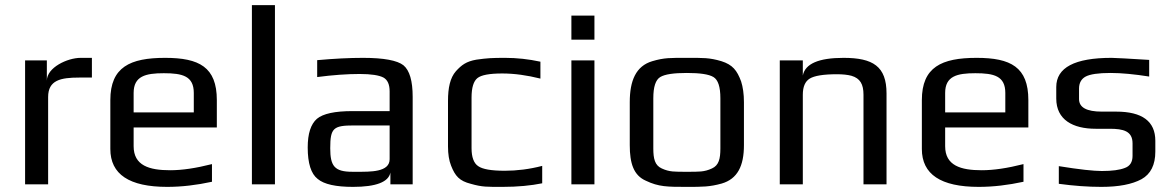

<svg xmlns="http://www.w3.org/2000/svg" viewBox="-20 -720 4579 750"><path d="M163 -405V-484H78V0H168V-341C168 -407 217 -417 289 -417H339V-494H295C243 -494 163 -456 163 -405Z M625 -494C488 -494 411 -458 411 -329V-138C411 -39 485 10 633 10C690 10 748 3 808 -10V-79C745 -63 691 -55 645 -55C563 -55 502 -73 502 -149V-222H827V-329C827 -458 758 -494 625 -494ZM620 -434C693 -434 737 -423 737 -357V-281H502V-357C502 -423 549 -434 620 -434Z M1054 0V-700H964V0Z M1592 0V-342C1592 -404 1580 -445 1556 -465C1532 -484 1479 -494 1398 -494C1345 -494 1285 -491 1219 -485V-419C1280 -427 1336 -431 1385 -431C1430 -431 1461 -426 1478 -417C1494 -408 1502 -390 1502 -363V-286H1357C1288 -286 1242 -276 1218 -256C1194 -235 1182 -198 1182 -144C1182 -82 1195 -41 1221 -21C1246 0 1292 10 1359 10C1449 10 1498 -9 1505 -46V0ZM1270 -141C1270 -220 1282 -230 1363 -230H1502V-98C1502 -47 1426 -49 1374 -49H1356C1286 -49 1270 -72 1270 -141Z M2098 -4V-72C2048 -59 1999 -53 1952 -53C1899 -53 1865 -59 1848 -71C1831 -82 1822 -106 1822 -141V-339C1822 -378 1830 -403 1845 -415C1860 -427 1892 -433 1942 -433C1989 -433 2039 -426 2091 -413V-479C2045 -489 1999 -494 1953 -494C1902 -494 1884 -493 1841 -487C1801 -480 1783 -466 1761 -442C1738 -416 1730 -376 1730 -326V-148C1730 -118 1734 -93 1742 -73C1758 -32 1775 -13 1819 -2C1864 11 1884 10 1943 10C2002 10 2054 5 2098 -4Z M2302 -565V-659H2212V-565ZM2302 0V-484H2212V0Z M2886 -321C2886 -353 2882 -380 2875 -402C2859 -445 2842 -467 2798 -481C2751 -495 2726 -494 2663 -494C2600 -494 2575 -495 2528 -481C2464 -462 2440 -405 2440 -321V-153C2440 -82 2455 -35 2503 -14C2553 10 2587 10 2663 10C2724 10 2752 10 2799 -3C2861 -21 2886 -72 2886 -153ZM2794 -140C2794 -100 2788 -74 2761 -62C2731 -48 2710 -49 2663 -49C2616 -49 2595 -48 2565 -62C2538 -74 2532 -100 2532 -140V-336C2532 -381 2541 -408 2559 -419C2577 -430 2612 -435 2663 -435C2714 -435 2749 -430 2767 -419C2785 -408 2794 -381 2794 -336Z M3275 -494C3178 -494 3125 -471 3116 -425V-484H3026V0H3116V-350C3116 -381 3125 -402 3143 -413C3161 -424 3196 -430 3249 -430C3272 -430 3291 -428 3306 -424C3340 -414 3353 -391 3353 -350V0H3443V-355C3443 -461 3390 -494 3275 -494Z M3795 -494C3658 -494 3581 -458 3581 -329V-138C3581 -39 3655 10 3803 10C3860 10 3918 3 3978 -10V-79C3915 -63 3861 -55 3815 -55C3733 -55 3672 -73 3672 -149V-222H3997V-329C3997 -458 3928 -494 3795 -494ZM3790 -434C3863 -434 3907 -423 3907 -357V-281H3672V-357C3672 -423 3719 -434 3790 -434Z M4260 -217H4315C4368 -217 4404 -208 4404 -160V-111C4404 -87 4394 -71 4374 -64C4354 -56 4324 -52 4284 -52C4252 -52 4196 -58 4116 -71V-2C4175 6 4230 10 4282 10C4350 10 4402 0 4439 -20C4475 -40 4493 -76 4493 -128V-170C4493 -246 4442 -284 4340 -284H4284C4225 -284 4195 -300 4195 -333V-374C4195 -396 4204 -412 4221 -421C4238 -430 4270 -435 4318 -435C4361 -435 4412 -430 4469 -421V-486C4387 -491 4338 -494 4322 -494C4178 -494 4106 -456 4106 -380V-335C4106 -252 4171 -217 4260 -217Z"/></svg>

Font: Gamestation Text
Style: Bold
Weight: 400
Designer: Jonas Hecksher
Foundry: Jonas Hecksher, Playtypeª, e-types AS
Version: Version 1.003